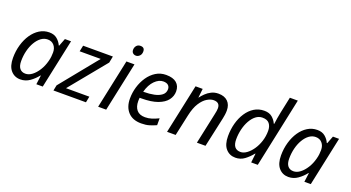

<svg xmlns="http://www.w3.org/2000/svg" viewBox="-52 -1360 3600 1971"><g transform="rotate(20 1748.0 -375.0)"><path d="M193 10Q129 10 88.5 -36.5Q48 -83 48 -173Q48 -248 67.5 -315.5Q87 -383 122 -434.5Q157 -486 205 -516Q253 -546 311 -546Q364 -546 397 -518Q430 -490 446 -453H451L483 -536H550L436 0H366L379 -99H375Q341 -55 295 -22.5Q249 10 193 10ZM222 -63Q259 -63 294.5 -90Q330 -117 359 -163Q388 -209 403 -266Q411 -295 413.5 -319.5Q416 -344 416 -365Q416 -412 390 -442Q364 -472 320 -472Q281 -472 248 -447.5Q215 -423 190 -380.5Q165 -338 151.5 -284Q138 -230 138 -171Q138 -117 160 -90Q182 -63 222 -63Z M553 0 565 -60 898 -470H668L682 -536H1007L993 -465L666 -66H921L908 0Z M1226 -625Q1205 -625 1191.5 -637.5Q1178 -650 1178 -672Q1178 -698 1193.5 -717Q1209 -736 1237 -736Q1283 -736 1283 -691Q1283 -660 1265 -642.5Q1247 -625 1226 -625ZM1041 0 1155 -536H1243L1129 0Z M1513 10Q1420 10 1369.5 -44.5Q1319 -99 1319 -192Q1319 -256 1337.5 -318.5Q1356 -381 1391 -432.5Q1426 -484 1475.5 -515Q1525 -546 1587 -546Q1663 -546 1701.5 -513Q1740 -480 1740 -421Q1740 -369 1707.5 -326Q1675 -283 1606 -257.5Q1537 -232 1427 -232H1410Q1409 -223 1408.5 -213Q1408 -203 1408 -195Q1408 -134 1438 -98.5Q1468 -63 1529 -63Q1567 -63 1601 -74Q1635 -85 1675 -104V-29Q1637 -12 1600.5 -1Q1564 10 1513 10ZM1430 -303Q1490 -303 1541 -313.5Q1592 -324 1623 -348.5Q1654 -373 1654 -414Q1654 -440 1636.5 -456.5Q1619 -473 1582 -473Q1534 -473 1489.5 -428.5Q1445 -384 1423 -303Z M1794 0 1909 -539H1987L1976 -440H1977Q1996 -465 2021.5 -490Q2047 -515 2081 -532Q2115 -549 2158 -549Q2223 -549 2259.5 -513.5Q2296 -478 2296 -414Q2296 -391 2292.5 -367Q2289 -343 2285 -325L2214 0H2120L2192 -337Q2197 -360 2199.5 -375.5Q2202 -391 2202 -405Q2202 -469 2134 -469Q2101 -469 2062.5 -446Q2024 -423 1990.5 -371Q1957 -319 1938 -231L1888 0Z M2542 10Q2478 10 2437.5 -36Q2397 -82 2397 -173Q2397 -247 2415 -313.5Q2433 -380 2467.5 -432.5Q2502 -485 2550.5 -515Q2599 -545 2660 -545Q2714 -545 2746.5 -517.5Q2779 -490 2795 -453H2800Q2805 -487 2809.5 -518Q2814 -549 2822 -585L2859 -760H2946L2785 0H2713L2724 -99H2720Q2684 -54 2641 -22Q2598 10 2542 10ZM2572 -63Q2605 -63 2639 -87.5Q2673 -112 2702 -154Q2731 -196 2748.5 -250Q2766 -304 2766 -364Q2766 -412 2742.5 -442Q2719 -472 2666 -472Q2626 -472 2593.5 -446.5Q2561 -421 2537 -378Q2513 -335 2500 -281Q2487 -227 2487 -171Q2487 -63 2572 -63Z M3121 10Q3057 10 3016.5 -36.5Q2976 -83 2976 -173Q2976 -248 2995.5 -315.5Q3015 -383 3050 -434.5Q3085 -486 3133 -516Q3181 -546 3239 -546Q3292 -546 3325 -518Q3358 -490 3374 -453H3379L3411 -536H3478L3364 0H3294L3307 -99H3303Q3269 -55 3223 -22.5Q3177 10 3121 10ZM3150 -63Q3187 -63 3222.5 -90Q3258 -117 3287 -163Q3316 -209 3331 -266Q3339 -295 3341.5 -319.5Q3344 -344 3344 -365Q3344 -412 3318 -442Q3292 -472 3248 -472Q3209 -472 3176 -447.5Q3143 -423 3118 -380.5Q3093 -338 3079.5 -284Q3066 -230 3066 -171Q3066 -117 3088 -90Q3110 -63 3150 -63Z"/></g></svg>

Font: Noto Sans
Style: Italic
Weight: 400
Italic angle: -12°
Designer: Monotype Design Team
Foundry: Monotype Imaging Inc.
Version: Version 2.013; ttfautohint (v1.8.4.7-5d5b)